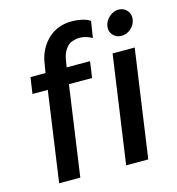

<svg xmlns="http://www.w3.org/2000/svg" viewBox="-111 -851 872 946"><g transform="rotate(-15 325.0 -377.5)"><path d="M74.2 0 139.2 -459H61L73.2 -542H149.9L157.2 -585Q166 -652.8 209.5 -700Q252.9 -747.1 318.8 -753.9Q353 -756.8 385.5 -750.5Q418 -744.1 433.1 -731.9L419.9 -647.9Q398.9 -661.1 370.8 -665.5Q342.8 -669.9 309.1 -655.8Q272 -632.8 263.2 -575.2L257.8 -542H377L365.2 -459H247.1L182.1 0ZM559.1 -622.1Q533.2 -622.1 516.6 -640.6Q500 -659.2 503.9 -686Q508.8 -712.9 530.3 -731.9Q551.8 -751 577.9 -751Q604 -751 620.6 -731.9Q637.2 -712.9 633.1 -686Q628.9 -659.2 607.4 -640.6Q585.9 -622.1 559.1 -622.1ZM494.1 -549.8H606.9L528.8 0H416Z"/></g></svg>

Font: Oakes Grotesk
Style: Medium Italic
Weight: 500
Designer: Samuel Oakes
Foundry: Samuel Oakes
Version: Version 1.0 | wf-rip DC20170320